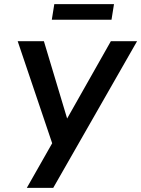

<svg xmlns="http://www.w3.org/2000/svg" viewBox="-20 -903 679 923"><path d="M109 0 242 -234 237 -196 65 -705H191L310 -309H289L513 -705H639L236 0ZM229 -808 241 -883H528L516 -808Z"/></svg>

Font: Nunito Sans 10pt Condensed
Style: Bold Italic
Weight: 700
Width: 3
Italic angle: -9°
Designer: Vernon Adams
Foundry: Vernon Adams
Version: Version 3.101;gftools[0.9.27]